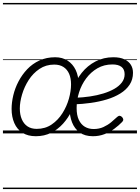

<svg xmlns="http://www.w3.org/2000/svg" viewBox="-20 -909 953 1308"><path d="M224 19Q170 19 133 -4.5Q96 -28 77.5 -70.5Q59 -113 59 -167Q59 -211 70.5 -259.5Q82 -308 106 -354Q130 -400 165.5 -437.5Q201 -475 249 -497Q297 -519 356 -519Q405 -519 440.5 -496Q476 -473 495.5 -432.5Q515 -392 515 -339Q515 -298 503 -249.5Q491 -201 468 -153.5Q445 -106 410 -67Q375 -28 328.5 -4.5Q282 19 224 19ZM230 -31Q288 -31 332 -61Q376 -91 405.5 -138Q435 -185 449.5 -237Q464 -289 464 -334Q464 -376 451 -406Q438 -436 412.5 -452.5Q387 -469 349 -469Q293 -469 249 -439.5Q205 -410 175.5 -364Q146 -318 130.5 -266Q115 -214 115 -170Q115 -128 128.5 -96.5Q142 -65 167.5 -48Q193 -31 230 -31ZM613 19Q558 19 523 -6.5Q488 -32 471 -75Q454 -118 454 -172Q454 -239 475.5 -301Q497 -363 536.5 -412.5Q576 -462 631 -490.5Q686 -519 752 -519Q798 -519 827.5 -505Q857 -491 871.5 -467.5Q886 -444 886 -413Q886 -367 863 -332Q840 -297 799.5 -272Q759 -247 707.5 -231.5Q656 -216 598.5 -208Q541 -200 484 -198L496 -243Q545 -245 593 -252Q641 -259 683.5 -272Q726 -285 758.5 -303.5Q791 -322 810 -347Q829 -372 829 -403Q829 -437 807.5 -453.5Q786 -470 746 -470Q689 -470 644 -444Q599 -418 567 -375Q535 -332 518.5 -279.5Q502 -227 502 -173Q502 -124 517 -92.5Q532 -61 558 -45.5Q584 -30 618 -30Q655 -30 684.5 -43.5Q714 -57 737 -76Q760 -95 779 -113Q788 -121 796 -120Q804 -119 811 -112Q818 -105 819.5 -96.5Q821 -88 813 -79Q790 -55 759 -32Q728 -9 691.5 5Q655 19 613 19ZM0 369H913V379H0ZM0 -20H913V0H0ZM0 -505H913V-500H0ZM0 -889H913V-879H0Z"/></svg>

Font: Playwrite HR Guides
Style: Regular
Weight: 400
Designer: Veronika Burian, José Scaglione
Foundry: TypeTogether
Version: Version 1.003